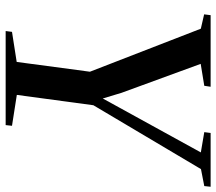

<svg xmlns="http://www.w3.org/2000/svg" viewBox="-64 -720 783 696"><g transform="rotate(90 328.0 -371.5)"><path d="M92 0 95 -23 204 -40 239.5 -305.5 83.5 -707.5 31.5 -719.5 34.5 -743H294L290.5 -720L211 -707L316 -420L336.5 -352L370 -413L532 -707.5L458.5 -720L461.5 -743H656.5L654 -720L592.5 -708L361 -318L323.5 -40.5L435.5 -23L433 0Z"/></g></svg>

Font: Merriweather 120pt Medium
Style: Italic
Weight: 500
Italic angle: -7.8°
Version: Version 2.101